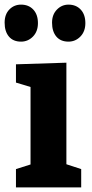

<svg xmlns="http://www.w3.org/2000/svg" viewBox="-27 -810 398 830"><path d="M64 -630Q30 -630 11.5 -652Q-7 -674 -7 -712Q-7 -748 13.5 -769Q34 -790 64 -790Q97 -790 117 -768.5Q137 -747 137 -710Q137 -674 115.5 -652Q94 -630 64 -630ZM198 -712Q198 -747 219 -768.5Q240 -790 269 -790Q302 -790 322 -768.5Q342 -747 342 -710Q342 -674 320.5 -652Q299 -630 269 -630Q235 -630 216.5 -652Q198 -674 198 -712ZM260 -539V-100L324 -79V0H42V-79L105 -99V-434L42 -453V-532Z"/></svg>

Font: Bitter Pro OGT
Style: Bold
Weight: 700
Designer: Sol Matas, and Bitter project Authors
Foundry: Sol Matas
Version: Version 2.110